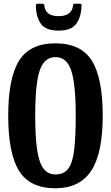

<svg xmlns="http://www.w3.org/2000/svg" viewBox="-20 -995 594 1028"><path d="M24 -375Q24 -577 82 -670Q140 -763 277 -763Q413.5 -763 471.8 -670Q530 -577 530 -375Q530 -173.5 468 -80.2Q406 13 277 13Q140 13 82 -80.2Q24 -173.5 24 -375ZM168.5 -375Q168.5 -262 178.8 -193Q189 -124 212.8 -92.5Q236.5 -61 277 -61Q322.5 -61 345.8 -92.5Q369 -124 377.2 -193Q385.5 -262 385.5 -375Q385.5 -488 375.2 -557Q365 -626 341.2 -657.5Q317.5 -689 277 -689Q236.5 -689 212.8 -657.5Q189 -626 178.8 -557Q168.5 -488 168.5 -375ZM293.5 -831Q225.5 -831 199.2 -867.2Q173 -903.5 172 -965.5Q172 -975 183.5 -975H208Q216 -975 217 -967Q222.5 -908.5 293.5 -908.5Q361 -908.5 370.5 -960.5Q372 -967.5 372.5 -971.2Q373 -975 382 -975H406.5Q414.5 -975 415.8 -972.8Q417 -970.5 416.5 -963Q414.5 -902.5 387.5 -866.8Q360.5 -831 293.5 -831Z"/></svg>

Font: Besley* Condensed Semi
Style: Regular
Weight: 600
Width: 3
Designer: Owen Earl
Foundry: indestructible type*
Version: Version 3.000; ttfautohint (v1.8.3)